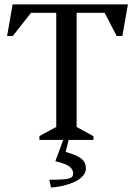

<svg xmlns="http://www.w3.org/2000/svg" viewBox="-20 -632 610 867"><path d="M158.1 0V-17.6L234 -58.7V-574.1H120.2L37.7 -469.4H12L37 -612H557.6L532.6 -469.4H506.9L452.5 -574.1H326V-58.7L401.9 -17V0ZM210.6 214.9 202.5 179.6Q243.1 179.6 266.8 177.8Q290.5 176.1 300.5 169.9Q310.5 163.8 310.5 152Q310.5 134.3 295.2 121.1Q279.9 108 229.9 96L265.4 0H289.9L276.6 54.3Q321.6 66.3 344.7 82.6Q367.8 98.9 367.8 128.3Q367.8 144.1 357.3 158.4Q346.7 172.8 326.6 184.1Q306.5 195.4 277.1 203.5Q247.7 211.7 210.6 214.9Z"/></svg>

Font: Ancizar Serif Light
Style: Regular
Weight: 300
Designer: Cesar Puertas, Viviana Monsalve, Julian Moncada, Julian Prieto, Jose Castro, Felipe Aragon, Mariel Hernandez, Sara Alarc
Version: Version 8.100